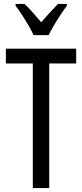

<svg xmlns="http://www.w3.org/2000/svg" viewBox="-20 -963 421 983"><path d="M232 0H148V-638H10V-714H370V-638H232ZM152 -783Q142 -805 127 -831Q112 -857 95 -883.5Q78 -910 60 -933V-943H105Q124 -926 146.5 -900.5Q169 -875 191 -849Q217 -879 234.5 -898Q252 -917 277 -943H322V-933Q307 -913 289.5 -886.5Q272 -860 256 -833Q240 -806 229 -783Z"/></svg>

Font: Noto Sans Devanagari ExtraCondensed
Style: Regular
Weight: 400
Width: 2
Designer: Jelle Bosma - Monotype Design Team
Foundry: Monotype Imaging Inc.
Version: Version 2.006